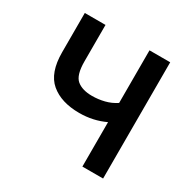

<svg xmlns="http://www.w3.org/2000/svg" viewBox="-129 -655 757 771"><g transform="rotate(30 250.0 -269.5)"><path d="M350 0V-206Q295 -180 231 -180Q147 -180 98.5 -221Q50 -262 50 -357V-539H146V-370Q146 -306 171 -285.5Q196 -265 241 -265Q270 -265 298 -272Q326 -279 350 -295V-539H446V0Z"/></g></svg>

Font: Noto Sans Mono ExtraCondensed Medium
Style: Regular
Weight: 500
Width: 2
Designer: Monotype Design Team
Foundry: Monotype Imaging Inc.
Version: Version 2.014